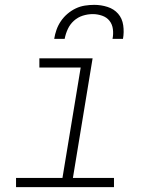

<svg xmlns="http://www.w3.org/2000/svg" viewBox="-20 -770 640 790"><path d="M46 0V-38H237L312 -492H142V-530H361L280 -38H449V0ZM203 -610Q206 -629 212.5 -647.5Q219 -666 230.5 -683Q242 -700 258 -713.5Q274 -727 292 -735.5Q310 -744 329.5 -747Q349 -750 368 -750Q396 -750 422.5 -741.5Q449 -733 466 -713.5Q483 -694 487 -666Q491 -638 486 -610H443Q447 -630 444.5 -650Q442 -670 430.5 -684.5Q419 -699 400 -705.5Q381 -712 362 -712Q341 -712 320.5 -705.5Q300 -699 284 -684.5Q268 -670 259 -650.5Q250 -631 246 -610Z"/></svg>

Font: Iosevka Curly XLtExObl
Style: Regular
Weight: 200
Width: 7
Italic angle: -9°
Monospace: yes
Designer: Belleve Invis
Foundry: Belleve Invis
Version: Version 11.0.1; ttfautohint (v1.8.3)